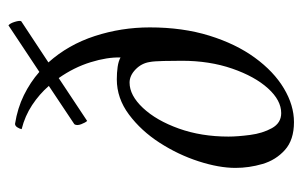

<svg xmlns="http://www.w3.org/2000/svg" viewBox="-154 -574 733 466"><g transform="rotate(-90 213.0 -341.5)"><path d="M152 -497Q148 -501 144 -511.5Q140 -522 144 -528L237 -590Q217 -613 190.5 -630.5Q164 -648 132 -656Q133 -661 136.5 -666.5Q140 -672 145 -672Q183 -666 214.5 -650.5Q246 -635 271 -613L384 -688Q389 -684 392.5 -672.5Q396 -661 394 -657L294 -591Q337 -543 358 -478.5Q379 -414 379 -345Q379 -265 359 -200.5Q339 -136 305.5 -90Q272 -44 231 -19.5Q190 5 149 5Q106 5 81.5 -17Q57 -39 47.5 -71.5Q38 -104 38 -137Q38 -177 54 -226.5Q70 -276 99 -321Q128 -366 167.5 -395.5Q207 -425 253 -425Q269 -425 283 -423Q297 -421 306 -416Q307 -448 294.5 -488.5Q282 -529 256 -566ZM245 -394Q214 -394 183.5 -361.5Q153 -329 133.5 -274.5Q114 -220 114 -154Q114 -132 118 -101.5Q122 -71 134.5 -48.5Q147 -26 171 -26Q202 -26 231 -58Q260 -90 279 -145Q298 -200 298 -267Q298 -287 297.5 -311Q297 -335 295 -345Q292 -365 277 -379.5Q262 -394 245 -394Z"/></g></svg>

Font: Amiri
Style: Italic
Weight: 400
Italic angle: 10°
Designer: Khaled Hosny
Version: Version 0.113